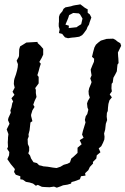

<svg xmlns="http://www.w3.org/2000/svg" viewBox="-20 -856 581 889"><path d="M243 13 230 8 209 11 187 10 174 9 155 0 146 4 133 -6 117 -11 100 -14 86 -24 74 -26V-40L53 -47L45 -60L49 -73L41 -83L30 -96L21 -109L14 -119L22 -137L23 -152L13 -167L17 -176L16 -197L17 -213V-219L19 -235L11 -257L24 -283L17 -300L19 -310L30 -334L28 -345L33 -359L37 -379L41 -386L33 -401L47 -417L38 -431L48 -450L44 -467L45 -483L47 -492L54 -512L59 -530L62 -545L63 -559L57 -575L66 -591L68 -597L69 -628L73 -641L91 -652L102 -659L119 -660L154 -662V-657L167 -645L180 -630V-603L173 -588L162 -569L169 -561L164 -546L159 -527L153 -508L159 -500V-485V-470L143 -448L146 -440V-425L149 -407L140 -388L134 -371L140 -361L130 -345L124 -325V-319L130 -295L121 -289L117 -253L112 -234L113 -224L108 -212L109 -189L115 -175V-158L111 -146L119 -136L124 -122L135 -105L151 -101L161 -91L174 -88L180 -86L201 -84L225 -80L242 -78L260 -84L275 -93L293 -98L304 -104L310 -122L321 -131L339 -148V-157V-172L358 -188L349 -207L367 -218L360 -233L364 -250L376 -289L373 -301L377 -318L384 -328L389 -348L385 -358L383 -377L387 -389L396 -404L391 -419L390 -434L393 -448L401 -467L404 -476L398 -493L404 -507L401 -525L400 -534L408 -554L415 -570L416 -584L406 -593L411 -614L417 -636L424 -649L435 -659L447 -668L474 -676L504 -677L514 -672L525 -663L537 -656L541 -644L526 -613L527 -595L528 -585L529 -564L524 -557L522 -538L521 -526L514 -512L505 -496L502 -474L497 -468L496 -447L498 -433L488 -419L498 -405L487 -392L482 -375L480 -358L479 -342L475 -333L474 -316L476 -300L470 -283L467 -256L462 -238L464 -223L463 -210L457 -195L449 -179L437 -169L445 -151L428 -137L426 -122L410 -106L411 -99L396 -83L389 -68L374 -54L376 -43L355 -40L350 -26L326 -17L311 -13L309 -6L292 -1L272 2L260 7ZM295 -679 281 -683 275 -690 268 -699 253 -703 256 -720 252 -734V-747L253 -756V-767V-778L257 -790L269 -804L274 -815L283 -822L294 -824L309 -827L318 -830L328 -832L342 -834L352 -836L360 -830L368 -824H367L378 -817L386 -813V-797L396 -789L403 -775L399 -764L395 -753L392 -742L385 -731L381 -720L368 -702L360 -693L347 -686L327 -683L315 -682L307 -681ZM298 -726 335 -730 340 -734 356 -744 362 -770 351 -789 345 -794 319 -796 300 -786 296 -773 283 -742 299 -737Z"/></svg>

Font: Winky Rough
Style: Italic
Weight: 400
Italic angle: -8.97852°
Designer: Simon Atzbach
Foundry: typofactur
Version: Version 1.206